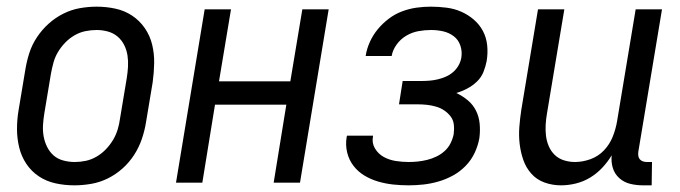

<svg xmlns="http://www.w3.org/2000/svg" viewBox="-20 -548 2040 576"><path d="M203 8Q174 8 146.5 2Q119 -4 96.5 -19Q74 -34 59 -56.5Q44 -79 37.5 -106Q31 -133 31 -161.5Q31 -190 36 -219L56 -339Q60 -364 68 -389Q76 -414 91 -436.5Q106 -459 126 -477Q146 -495 170 -507Q194 -519 219.5 -523.5Q245 -528 270 -528Q299 -528 326.5 -522Q354 -516 376.5 -501Q399 -486 414.5 -463.5Q430 -441 436.5 -414Q443 -387 442.5 -358.5Q442 -330 438 -301L418 -181Q414 -156 405.5 -131Q397 -106 382.5 -83.5Q368 -61 348 -43Q328 -25 304 -13Q280 -1 254 3.5Q228 8 203 8ZM204 -62Q221 -62 237.5 -65.5Q254 -69 269.5 -78Q285 -87 297.5 -100Q310 -113 319 -128Q328 -143 333 -159.5Q338 -176 340 -192L360 -312Q363 -330 364 -347.5Q365 -365 362.5 -381.5Q360 -398 352.5 -413Q345 -428 332.5 -438.5Q320 -449 303.5 -453.5Q287 -458 270 -458Q253 -458 236 -454.5Q219 -451 203.5 -442Q188 -433 175.5 -420Q163 -407 154 -392Q145 -377 140.5 -360.5Q136 -344 133 -328L113 -208Q110 -190 109 -172.5Q108 -155 111 -138.5Q114 -122 121.5 -107Q129 -92 141 -81.5Q153 -71 170 -66.5Q187 -62 204 -62Z M508 0 594 -520H673L637 -304H851L887 -520H966L880 0H801L839 -234H625L587 0Z M1206 8Q1182 8 1159 5.5Q1136 3 1114 -3.5Q1092 -10 1073 -21.5Q1054 -33 1040.5 -50.5Q1027 -68 1021.5 -90.5Q1016 -113 1020 -137L1021 -141H1099V-139Q1095 -119 1105 -102.5Q1115 -86 1131.5 -77Q1148 -68 1167.5 -65Q1187 -62 1206 -62Q1220 -62 1234 -63.5Q1248 -65 1262 -68.5Q1276 -72 1289.5 -78.5Q1303 -85 1314 -95Q1325 -105 1331.5 -118Q1338 -131 1341 -145Q1343 -160 1341.5 -174Q1340 -188 1332 -198.5Q1324 -209 1313 -216.5Q1302 -224 1288.5 -228Q1275 -232 1261 -233.5Q1247 -235 1233 -235H1177L1188 -305H1244Q1256 -305 1268.5 -306Q1281 -307 1293.5 -310Q1306 -313 1317.5 -318Q1329 -323 1339 -331.5Q1349 -340 1355.5 -351.5Q1362 -363 1364 -375Q1367 -394 1361 -411.5Q1355 -429 1341 -439.5Q1327 -450 1309.5 -454Q1292 -458 1273 -458Q1254 -458 1235 -454.5Q1216 -451 1199 -441Q1182 -431 1170 -414.5Q1158 -398 1155 -380H1077Q1080 -401 1089.5 -422Q1099 -443 1113.5 -460.5Q1128 -478 1146.5 -492Q1165 -506 1186.5 -514Q1208 -522 1229.5 -525Q1251 -528 1272 -528Q1296 -528 1319.5 -525Q1343 -522 1363.5 -513Q1384 -504 1401 -489.5Q1418 -475 1428.5 -455.5Q1439 -436 1441.5 -412.5Q1444 -389 1440 -365Q1437 -349 1430.5 -332.5Q1424 -316 1411 -303.5Q1398 -291 1382 -282.5Q1366 -274 1349 -269Q1368 -260 1383.5 -247Q1399 -234 1408 -216Q1417 -198 1419 -176.5Q1421 -155 1418 -133Q1414 -111 1404 -89.5Q1394 -68 1377 -50.5Q1360 -33 1339 -21.5Q1318 -10 1295.5 -3.5Q1273 3 1250.5 5.5Q1228 8 1206 8Z M1663 8Q1637 8 1613.5 -0.5Q1590 -9 1574 -27Q1558 -45 1550 -68Q1542 -91 1539 -116Q1536 -141 1538 -167Q1540 -193 1544 -219L1594 -520H1673L1621 -208Q1618 -191 1617 -174Q1616 -157 1618 -140.5Q1620 -124 1626.5 -109Q1633 -94 1644.5 -83Q1656 -72 1672 -67Q1688 -62 1705 -62Q1728 -62 1751.5 -70.5Q1775 -79 1792 -97Q1809 -115 1818 -137.5Q1827 -160 1831 -183L1887 -520H1966L1895 -93Q1894 -86 1895 -80Q1896 -74 1899.5 -70Q1903 -66 1908.5 -64Q1914 -62 1921 -62H1936L1935 8H1909Q1889 8 1870.5 3.5Q1852 -1 1838 -13.5Q1824 -26 1818.5 -44Q1813 -62 1815 -82Q1803 -62 1786.5 -44.5Q1770 -27 1750 -15Q1730 -3 1707.5 2.5Q1685 8 1663 8Z"/></svg>

Font: Iosevka Curly
Style: Italic
Weight: 400
Italic angle: -9°
Monospace: yes
Designer: Belleve Invis
Foundry: Belleve Invis
Version: Version 22.1.2; ttfautohint (v1.8.4)